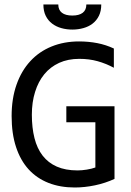

<svg xmlns="http://www.w3.org/2000/svg" viewBox="-20 -833 590 862"><path d="M491.2 -528.8V-615.2C467.4 -626.3 442.6 -634.4 416.7 -639.4C390.9 -644.4 363.6 -647 335 -647C290 -647 248.9 -639.4 211.7 -624.3C174.4 -609.1 142.5 -587.2 116 -558.3C89.4 -529.5 68.8 -494.4 54.2 -452.9C39.6 -411.4 32.2 -364.4 32.2 -312C32.2 -259.3 38.8 -212.9 52 -172.9C65.2 -132.8 84.1 -99.4 108.6 -72.5C133.2 -45.7 163 -25.4 198 -11.7C233 2 272.3 8.8 315.9 8.8C330.2 8.8 345.1 8 360.4 6.3C375.7 4.7 391 2.3 406.5 -1C422 -4.2 437.1 -8.3 451.9 -13.2C466.7 -18.1 480.8 -23.6 494.1 -29.8V-356H277.8V-284.2H408.2V-81.1C403 -79.1 397.1 -77.3 390.4 -75.7C383.7 -74.1 376.8 -72.7 369.6 -71.5C362.5 -70.4 355.3 -69.5 348.1 -68.8C341 -68.2 334.3 -67.9 328.1 -67.9C292 -67.9 261 -73.6 235.1 -85C209.2 -96.4 188 -112.8 171.4 -134.3C154.8 -155.8 142.6 -182 134.8 -212.9C127 -243.8 123 -278.8 123 -317.9C123 -355.3 127.8 -389.5 137.5 -420.4C147.1 -451.3 160.9 -477.8 179 -499.8C197 -521.7 219.2 -538.7 245.6 -550.8C272 -562.8 302.1 -568.8 335.9 -568.8C365.6 -568.8 392.9 -565.3 418 -558.3C443 -551.4 467.4 -541.5 491.2 -528.8ZM434.6 -813H367.7C367.7 -796.4 362.2 -783.9 351.3 -775.6C340.4 -767.3 324.9 -763.2 304.7 -763.2C284.5 -763.2 269 -767.3 258.1 -775.6C247.2 -783.9 241.7 -796.4 241.7 -813H174.8C174.8 -793.1 178.3 -776.1 185.3 -762C192.3 -747.8 201.8 -736.2 213.9 -727.1C225.9 -717.9 239.7 -711.2 255.4 -706.8C271 -702.4 287.4 -700.2 304.7 -700.2C321.9 -700.2 338.5 -702.4 354.2 -706.8C370 -711.2 383.9 -717.9 395.8 -727.1C407.6 -736.2 417.1 -747.8 424.1 -762C431.1 -776.1 434.6 -793.1 434.6 -813ZM29.8 -638.2Z"/></svg>

Font: CodeNewRoman Nerd Font Mono
Style: Regular
Weight: 400
Monospace: yes
Designer: Sam Radian
Foundry: Code New Roman
Version: Version 2.00 November 29, 2014;Nerd Fonts 3.2.1